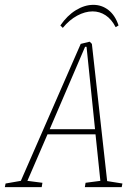

<svg xmlns="http://www.w3.org/2000/svg" viewBox="-77 -772 535 792"><path d="M428 -15 425 0H273L276 -18L337 -26L317 -218H119L36 -26L98 -18L95 0H-57L-54 -15L9 -26L256 -591L293 -600L302 -591L365 -25ZM128 -239H315L280 -579H274ZM172 -667Q200 -708 236 -730Q272 -752 308 -752Q343 -752 370.5 -730.5Q398 -709 412 -667L400 -660Q383 -693 358.5 -709Q334 -725 305 -725Q274 -725 241.5 -707.5Q209 -690 182 -657Z"/></svg>

Font: Grenze Thin
Style: Italic
Weight: 250
Italic angle: -10°
Designer: Renata Polastri
Foundry: Omnibus-Type
Version: Version 1.002; ttfautohint (v1.8)